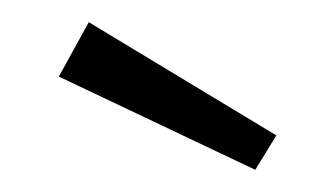

<svg xmlns="http://www.w3.org/2000/svg" viewBox="-20 -799 295 173"><path d="M229 -677 210 -646 33 -730 60 -779Z"/></svg>

Font: Fira Sans Condensed Light
Style: Regular
Weight: 300
Width: 3
Designer: bBox Type GmbH & Carrois Corporate GbR & Edenspiekermann AG
Foundry: bBox Type GmbH & Carrois Corporate GbR & Edenspiekermann AG
Version: Version 4.301